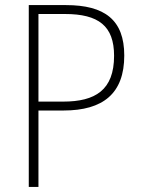

<svg xmlns="http://www.w3.org/2000/svg" viewBox="-20 -734 555 754"><path d="M239 -714H93V0H131V-300H229C385 -300 468 -367 468 -516C468 -656 391 -714 239 -714ZM235 -679C367 -679 428 -632 428 -515C428 -380 354 -335 228 -335H131V-679Z"/></svg>

Font: Noto Sans Lao UI SemCond ExtLt
Style: Regular
Weight: 200
Width: 4
Designer: Monotype Design Team
Foundry: Monotype Imaging Inc.
Version: Version 2.000